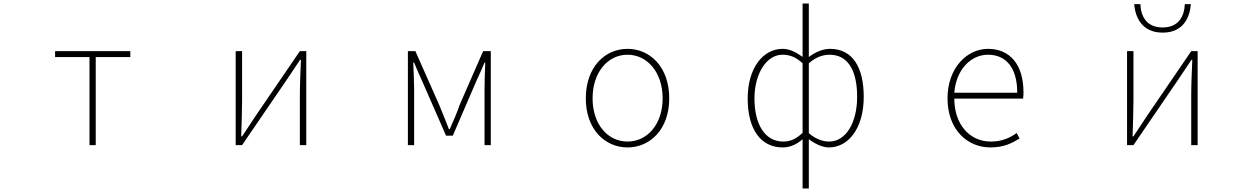

<svg xmlns="http://www.w3.org/2000/svg" viewBox="-20 -814 7040 1077"><path d="M482 0H517V-494H711V-527H289V-494H482Z M1302 0H1338L1586 -363C1608 -396 1641 -445 1663 -478H1668C1665 -407 1662 -336 1662 -277V0H1698V-527H1662L1414 -164C1392 -131 1360 -82 1338 -49H1333C1335 -120 1338 -191 1338 -249V-527H1302Z M2268 0H2303V-318C2303 -357 2300 -412 2298 -463H2303C2318 -425 2333 -392 2349 -357L2482 -53H2520L2651 -357C2667 -392 2682 -425 2698 -463H2702C2700 -412 2698 -357 2698 -318V0H2733V-527H2690L2559 -227C2544 -182 2523 -136 2503 -90H2498C2481 -136 2461 -182 2443 -227L2310 -527H2268Z M3500 13C3626 13 3734 -88 3734 -262C3734 -439 3626 -540 3500 -540C3374 -540 3266 -439 3266 -262C3266 -88 3374 13 3500 13ZM3500 -20C3388 -20 3304 -118 3304 -262C3304 -407 3388 -507 3500 -507C3612 -507 3697 -407 3697 -262C3697 -118 3612 -20 3500 -20Z M4482 243H4517V46V-33C4556 -4 4596 13 4630 13C4737 13 4825 -92 4825 -271C4825 -434 4764 -540 4636 -540C4596 -540 4553 -522 4517 -494V-573V-794H4482V-573V-495C4446 -520 4411 -540 4370 -540C4260 -540 4174 -432 4174 -262C4174 -84 4251 13 4370 13C4416 13 4452 -7 4482 -33V46ZM4373 -20C4270 -20 4212 -118 4212 -262C4212 -398 4278 -507 4369 -507C4408 -507 4444 -495 4482 -459V-69C4443 -32 4411 -20 4373 -20ZM4631 -20C4602 -20 4559 -30 4517 -67V-459C4559 -496 4599 -507 4633 -507C4745 -507 4788 -405 4788 -271C4788 -124 4724 -20 4631 -20Z M5536 13C5614 13 5659 -13 5699 -37L5683 -68C5643 -39 5598 -20 5538 -20C5414 -20 5333 -122 5333 -261H5719C5721 -275 5721 -286 5721 -297C5721 -453 5644 -540 5522 -540C5405 -540 5295 -434 5295 -262C5295 -90 5403 13 5536 13ZM5333 -294C5344 -427 5428 -507 5522 -507C5621 -507 5686 -437 5686 -294Z M6302 0H6338L6586 -363C6608 -396 6641 -445 6663 -478H6668C6665 -407 6662 -336 6662 -277V0H6698V-527H6662L6414 -164C6392 -131 6360 -82 6338 -49H6333C6335 -120 6338 -191 6338 -249V-527H6302ZM6502 -631C6623 -631 6655 -724 6660 -791H6626C6624 -727 6594 -660 6502 -660C6408 -660 6379 -727 6377 -791H6342C6348 -724 6380 -631 6502 -631Z"/></svg>

Font: Harano Aji Gothic K1 ExtraLight
Style: Regular
Weight: 250
Foundry: Masamichi Hosoda
Version: HaranoAjiGothicK1-ExtraLight version 20230610;ttx 4.39.4